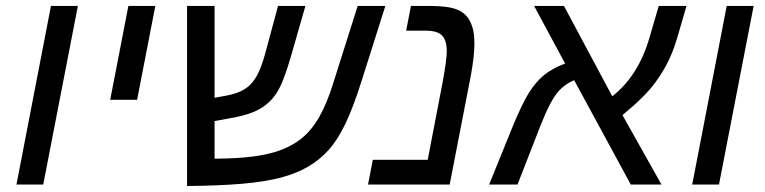

<svg xmlns="http://www.w3.org/2000/svg" viewBox="-20 -619 2566 644"><path d="M241.2 -599.1 125 0H35.2L150.9 -599.1Z M501 -599.1 439.9 -284.2H349.6L410.6 -599.1Z M1013.7 -60.1Q975.6 -37.6 922.4 -23.4Q869.1 -9.3 792.7 -2.7Q716.3 3.9 607.4 4.9V-599.1H699.7V-291L741.7 -298.8Q793.5 -308.6 819.3 -335Q835.9 -351.6 847.7 -377Q859.4 -402.3 869.6 -439.9L912.6 -599.1H1004.4L958.5 -439Q935.5 -359.9 919.9 -328.6Q911.6 -312 902.1 -298.8Q892.6 -285.6 881.8 -275.9Q859.9 -255.4 829.3 -242.9Q798.8 -230.5 750.5 -222.2L699.7 -212.9V-86.9H710.4Q835.9 -87.9 906.2 -110.4Q955.1 -126 990 -153.6Q1024.9 -181.2 1051 -227.1Q1077.1 -272.9 1098.6 -342.8L1179.7 -599.1H1272.5L1192.4 -346.2Q1165 -259.3 1138.7 -204.3Q1112.3 -149.4 1082.3 -116Q1052.2 -82.5 1013.7 -60.1Z M1559.6 -367.2 1488.3 0H1214.4L1230.5 -83H1414.6L1464.4 -341.8Q1478.5 -418.5 1478.5 -446.8Q1478.5 -483.9 1462.6 -500Q1446.8 -516.1 1408.7 -516.1H1342.3L1358.4 -599.1H1421.4Q1482.9 -599.1 1513.2 -586.9Q1571.3 -564 1571.3 -474.1Q1571.3 -453.1 1568.4 -426.3Q1565.4 -399.4 1559.6 -367.2Z M1792.5 -196.8 1715.8 0H1620.6L1699.7 -194.8Q1715.3 -232.9 1729 -261.2Q1742.7 -289.6 1753.9 -307.6Q1776.9 -344.2 1804.9 -367.2Q1833 -390.1 1875.5 -405.8L1771.5 -599.1H1871.6L2033.7 -295.9Q2077.6 -330.6 2108.6 -379.4Q2139.6 -428.2 2157.7 -490.2L2189.5 -599.1H2282.7L2251.5 -492.2Q2235.8 -438.5 2212.9 -397Q2197.3 -368.7 2178.7 -343.3Q2160.2 -317.9 2133.5 -291.5Q2106.9 -265.1 2067.9 -232.9L2198.7 0H2095.7L1905.8 -350.1Q1874.5 -336.9 1853.5 -313Q1838.4 -295.4 1824 -267.8Q1809.6 -240.2 1792.5 -196.8Z M2507.8 -599.1 2391.6 0H2301.8L2417.5 -599.1Z"/></svg>

Font: Arimo
Style: Italic
Weight: 400
Italic angle: -12°
Designer: Steve Matteson
Foundry: Monotype Imaging Inc.
Version: Version 1.33